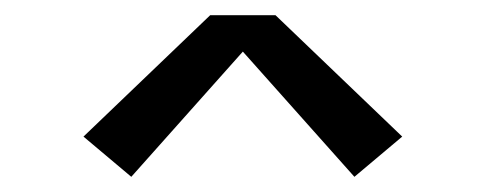

<svg xmlns="http://www.w3.org/2000/svg" viewBox="-20 -704 640 253"><path d="M153 -471 90 -524 257 -684H343L510 -524L447 -471L300 -636Z"/></svg>

Font: Iosevka SS04 Extended
Style: Regular
Weight: 400
Width: 7
Monospace: yes
Designer: Belleve Invis
Foundry: Belleve Invis
Version: Version 19.0.0; ttfautohint (v1.8.4)